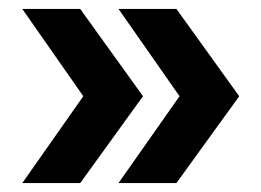

<svg xmlns="http://www.w3.org/2000/svg" viewBox="-20 -530 587 431"><path d="M246 -119 383 -314 246 -510H376L517 -314L376 -119ZM30 -119 167 -314 30 -510H160L301 -314L160 -119Z"/></svg>

Font: MuseoModerno Thin SemiBold
Style: Regular
Weight: 600
Version: Version 1.003